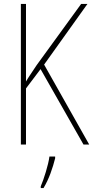

<svg xmlns="http://www.w3.org/2000/svg" viewBox="-20 -734 473 975"><path d="M433 0 204 -406 424 -714H392L166 -403C141 -365 122 -338 112 -320V-714H86V0H112V-285L186 -383L404 0ZM260 70V61H231C226 102 202 178 187 212V221H201C229 175 248 118 260 70Z"/></svg>

Font: Noto Sans Condensed Thin
Style: Regular
Weight: 100
Width: 3
Designer: Monotype Design Team
Foundry: Monotype Imaging Inc.
Version: Version 2.013